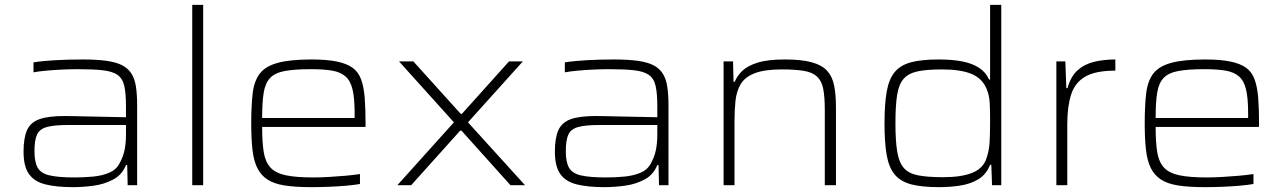

<svg xmlns="http://www.w3.org/2000/svg" viewBox="-20 -763 5291 791"><path d="M281 8Q212 8 166.5 -3.5Q121 -15 99 -46.5Q77 -78 77 -138Q77 -195 91.5 -227Q106 -259 142.5 -272Q179 -285 245 -285Q257 -285 285 -284.5Q313 -284 350.5 -283Q388 -282 427 -281.5Q466 -281 499 -280V-324Q499 -378 492 -409Q485 -440 464 -454.5Q443 -469 403.5 -473.5Q364 -478 301 -478Q274 -478 239 -476.5Q204 -475 171.5 -472Q139 -469 118 -465V-506Q155 -512 207.5 -515Q260 -518 321 -518Q378 -518 418 -512.5Q458 -507 482.5 -494.5Q507 -482 521 -460.5Q535 -439 540 -406.5Q545 -374 545 -328V0H506L504 -83H499Q483 -43 446.5 -23.5Q410 -4 366 2Q322 8 281 8ZM287 -32Q327 -32 363.5 -35.5Q400 -39 429 -51Q458 -63 472 -89Q488 -118 493.5 -146.5Q499 -175 499 -210V-248H258Q204 -248 174 -240Q144 -232 133 -209.5Q122 -187 122 -140Q122 -96 135 -72.5Q148 -49 184 -40.5Q220 -32 287 -32Z M772 0V-743H817V0Z M1262 8Q1196 8 1152 1Q1108 -6 1081 -24Q1054 -42 1039.5 -72Q1025 -102 1020 -147Q1015 -192 1015 -254Q1015 -328 1021 -378.5Q1027 -429 1050 -459.5Q1073 -490 1124 -504Q1175 -518 1264 -518Q1327 -518 1368 -509.5Q1409 -501 1433 -483.5Q1457 -466 1468 -435Q1479 -404 1482.5 -360Q1486 -316 1486 -256V-240H1060Q1060 -177 1066.5 -136.5Q1073 -96 1094 -73Q1115 -50 1157 -41Q1199 -32 1270 -32Q1300 -32 1335 -34Q1370 -36 1403.5 -39Q1437 -42 1463 -46V-5Q1441 -1 1407 2Q1373 5 1336 6.5Q1299 8 1262 8ZM1441 -257V-297Q1441 -358 1432.5 -394Q1424 -430 1403.5 -448Q1383 -466 1348.5 -472Q1314 -478 1262 -478Q1194 -478 1153.5 -470.5Q1113 -463 1093 -442Q1073 -421 1066.5 -382Q1060 -343 1060 -277H1461Z M1617 0 1850 -259 1624 -510H1683L1878 -294H1883L2077 -510H2134L1908 -259L2143 0H2083L1881 -225H1876L1674 0Z M2470 8Q2401 8 2355.5 -3.5Q2310 -15 2288 -46.5Q2266 -78 2266 -138Q2266 -195 2280.5 -227Q2295 -259 2331.5 -272Q2368 -285 2434 -285Q2446 -285 2474 -284.5Q2502 -284 2539.5 -283Q2577 -282 2616 -281.5Q2655 -281 2688 -280V-324Q2688 -378 2681 -409Q2674 -440 2653 -454.5Q2632 -469 2592.5 -473.5Q2553 -478 2490 -478Q2463 -478 2428 -476.5Q2393 -475 2360.5 -472Q2328 -469 2307 -465V-506Q2344 -512 2396.5 -515Q2449 -518 2510 -518Q2567 -518 2607 -512.5Q2647 -507 2671.5 -494.5Q2696 -482 2710 -460.5Q2724 -439 2729 -406.5Q2734 -374 2734 -328V0H2695L2693 -83H2688Q2672 -43 2635.5 -23.5Q2599 -4 2555 2Q2511 8 2470 8ZM2476 -32Q2516 -32 2552.5 -35.5Q2589 -39 2618 -51Q2647 -63 2661 -89Q2677 -118 2682.5 -146.5Q2688 -175 2688 -210V-248H2447Q2393 -248 2363 -240Q2333 -232 2322 -209.5Q2311 -187 2311 -140Q2311 -96 2324 -72.5Q2337 -49 2373 -40.5Q2409 -32 2476 -32Z M2961 0V-510H3000L3002 -426H3007Q3017 -451 3038.5 -471.5Q3060 -492 3101.5 -505Q3143 -518 3214 -518Q3282 -518 3324 -506.5Q3366 -495 3387.5 -471.5Q3409 -448 3416.5 -410.5Q3424 -373 3424 -319V0H3378V-309Q3378 -364 3371.5 -397Q3365 -430 3346 -447.5Q3327 -465 3292.5 -471Q3258 -477 3201 -477Q3129 -477 3088.5 -461Q3048 -445 3031 -415.5Q3014 -386 3010 -347.5Q3006 -309 3006 -264V0Z M3848 8Q3778 8 3734 -3.5Q3690 -15 3666 -44Q3642 -73 3633 -124Q3624 -175 3624 -255Q3624 -334 3633 -385.5Q3642 -437 3666 -466Q3690 -495 3733.5 -506.5Q3777 -518 3848 -518Q3903 -518 3944 -510Q3985 -502 4013 -484Q4041 -466 4055 -435H4059V-743H4105V0H4067L4064 -84H4059Q4043 -44 4010.5 -24.5Q3978 -5 3936 1.5Q3894 8 3848 8ZM3865 -33Q3939 -33 3983 -50Q4027 -67 4042 -105Q4055 -140 4057 -177.5Q4059 -215 4059 -267Q4059 -304 4057.5 -337Q4056 -370 4045 -396Q4027 -440 3982.5 -458.5Q3938 -477 3860 -477Q3798 -477 3760.5 -469Q3723 -461 3703 -438.5Q3683 -416 3676 -372Q3669 -328 3669 -255Q3669 -182 3676.5 -137.5Q3684 -93 3704 -70.5Q3724 -48 3763 -40.5Q3802 -33 3865 -33Z M4332 0V-510H4369L4373 -400H4378Q4391 -448 4419.5 -473.5Q4448 -499 4488 -508.5Q4528 -518 4575 -518V-472Q4493 -472 4450.5 -447Q4408 -422 4392.5 -372.5Q4377 -323 4377 -252V0Z M4943 8Q4877 8 4833 1Q4789 -6 4762 -24Q4735 -42 4720.5 -72Q4706 -102 4701 -147Q4696 -192 4696 -254Q4696 -328 4702 -378.5Q4708 -429 4731 -459.5Q4754 -490 4805 -504Q4856 -518 4945 -518Q5008 -518 5049 -509.5Q5090 -501 5114 -483.5Q5138 -466 5149 -435Q5160 -404 5163.5 -360Q5167 -316 5167 -256V-240H4741Q4741 -177 4747.5 -136.5Q4754 -96 4775 -73Q4796 -50 4838 -41Q4880 -32 4951 -32Q4981 -32 5016 -34Q5051 -36 5084.5 -39Q5118 -42 5144 -46V-5Q5122 -1 5088 2Q5054 5 5017 6.5Q4980 8 4943 8ZM5122 -257V-297Q5122 -358 5113.5 -394Q5105 -430 5084.5 -448Q5064 -466 5029.5 -472Q4995 -478 4943 -478Q4875 -478 4834.5 -470.5Q4794 -463 4774 -442Q4754 -421 4747.5 -382Q4741 -343 4741 -277H5142Z"/></svg>

Font: Saira Expanded ExtraLight
Style: Regular
Weight: 250
Width: 7
Designer: Hector Gatti with collaboration of the Omnibus-Type team
Foundry: Omnibus-Type
Version: Version 1.101